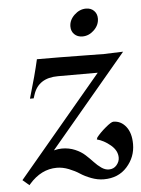

<svg xmlns="http://www.w3.org/2000/svg" viewBox="-50 -709 553 751"><g transform="rotate(-5 226.5 -333.5)"><path d="M35.6 0 9.8 -22 339.8 -415H183.6Q106.4 -415 85.9 -350.6L81.5 -336.9H66.9Q93.8 -427.7 107.4 -488.3Q200.7 -488.3 268.8 -487.1Q336.9 -485.8 369.6 -485.8Q373.5 -485.8 445.8 -488.3L142.6 -127.4Q160.2 -131.8 174.3 -131.8Q202.1 -131.8 225.6 -121.8Q249 -111.8 264.6 -97.4Q280.3 -83 293.7 -68.6Q307.1 -54.2 321.5 -44.2Q335.9 -34.2 350.6 -34.2Q369.6 -34.2 381.1 -47.9Q392.6 -61.5 392.6 -77.1Q392.6 -105 366.7 -126.7Q340.8 -148.4 313.5 -155.3L316.4 -163.1Q330.1 -180.7 352.8 -199.7Q375.5 -218.8 383.8 -218.8Q413.6 -218.8 433.3 -193.8Q453.1 -168.9 453.1 -125Q453.1 -74.2 418.9 -35.9Q384.8 2.4 327.6 2.4Q303.2 2.4 278.3 -7.1Q253.4 -16.6 236.1 -28.1Q218.8 -39.6 194.8 -49.1Q170.9 -58.6 147.5 -58.6Q86.4 -58.6 39.1 -4.4ZM315.9 -668.9Q335 -668.9 346.9 -657Q358.9 -645 358.9 -626.5Q358.9 -600.6 338.6 -581.1Q318.4 -561.5 293 -561.5Q273.4 -561.5 261.2 -573.5Q249 -585.4 249 -604Q249 -629.4 269.8 -649.2Q290.5 -668.9 315.9 -668.9Z"/></g></svg>

Font: Flanker
Style: Italic
Weight: 400
Italic angle: -12°
Designer: Flanker
Version: Version 2.027